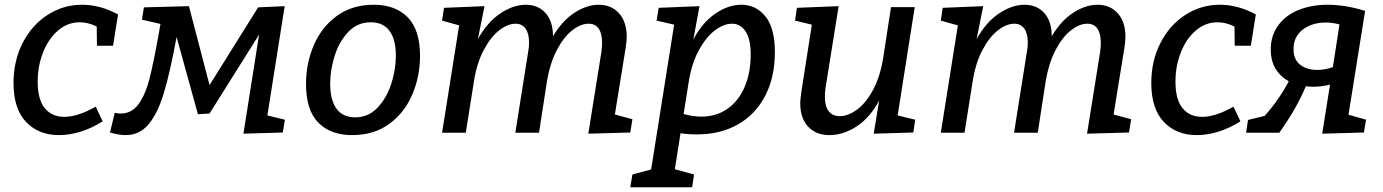

<svg xmlns="http://www.w3.org/2000/svg" viewBox="-20 -560 5836 810"><path d="M139 -216Q139 -140 169 -103.5Q199 -67 251 -67Q308 -67 384 -110L413 -48Q367 -19 320 -4.5Q273 10 229 10Q143 10 90 -45.5Q37 -101 37 -210Q37 -303 75.5 -378.5Q114 -454 180.5 -497Q247 -540 326 -540Q403 -540 478 -499L457 -367H389L388 -448Q352 -466 316 -466Q265 -466 224.5 -431Q184 -396 161.5 -338.5Q139 -281 139 -216Z M1108 -73 1182 -55 1173 -1 1007 4 1073 -414 864 -81 815 -78 725 -404Q698 -257 672 -170Q646 -83 607.5 -36.5Q569 10 510 10Q482 10 444 -1L464 -84Q477 -81 489 -81Q536 -81 565 -121.5Q594 -162 611 -229Q628 -296 651 -425L657 -459L579 -477L587 -529L777 -534L864 -201L1069 -529L1181 -534Z M1752 -324Q1752 -238 1719.5 -161.5Q1687 -85 1622.5 -37.5Q1558 10 1465 10Q1375 10 1323 -42.5Q1271 -95 1271 -206Q1271 -292 1303.5 -368.5Q1336 -445 1400.5 -492.5Q1465 -540 1557 -540Q1648 -540 1700 -487Q1752 -434 1752 -324ZM1373 -207Q1373 -138 1399.5 -101.5Q1426 -65 1479 -65Q1534 -65 1572.5 -105.5Q1611 -146 1630.5 -206Q1650 -266 1650 -325Q1650 -393 1623.5 -429.5Q1597 -466 1544 -466Q1488 -466 1449.5 -425.5Q1411 -385 1392 -325Q1373 -265 1373 -207Z M2574 -77 2648 -57 2639 -1 2462 4 2517 -340Q2520 -361 2520 -379Q2520 -419 2505.5 -439.5Q2491 -460 2463 -460Q2430 -460 2394 -432Q2358 -404 2329 -348.5Q2300 -293 2287 -214L2254 0H2154L2208 -340Q2212 -360 2212 -381Q2212 -419 2197 -439.5Q2182 -460 2155 -460Q2122 -460 2086 -432Q2050 -404 2020.5 -348.5Q1991 -293 1979 -214L1945 0H1845L1917 -453L1845 -473L1853 -527L2024 -534L1996 -395Q2036 -467 2091 -503.5Q2146 -540 2198 -540Q2250 -540 2281.5 -505Q2313 -470 2313 -407Q2352 -473 2404 -506.5Q2456 -540 2506 -540Q2559 -540 2591.5 -504Q2624 -468 2624 -404Q2624 -391 2620 -361Z M3249 -340Q3249 -234 3208 -155.5Q3167 -77 3093 -35Q3019 7 2921 7Q2881 7 2851 2L2827 154L2908 176L2900 230H2639L2648 176L2727 155L2824 -456L2750 -473L2759 -527L2931 -534L2905 -393Q2942 -464 2997 -502Q3052 -540 3107 -540Q3169 -540 3209 -491Q3249 -442 3249 -340ZM2864 -79Q2905 -68 2938 -68Q3002 -68 3049 -101Q3096 -134 3121.5 -193.5Q3147 -253 3147 -330Q3147 -395 3125.5 -427.5Q3104 -460 3068 -460Q3033 -460 2995.5 -431.5Q2958 -403 2927.5 -346.5Q2897 -290 2885 -211Z M3767 -73 3841 -55 3833 -1 3666 4 3689 -136Q3650 -63 3593.5 -26.5Q3537 10 3479 10Q3423 10 3389.5 -25.5Q3356 -61 3356 -125Q3356 -138 3360 -168L3405 -456L3334 -473L3342 -527L3518 -534L3463 -191Q3460 -170 3460 -152Q3460 -112 3476 -91Q3492 -70 3523 -70Q3558 -70 3595.5 -97.5Q3633 -125 3663 -180.5Q3693 -236 3706 -316L3739 -530H3839Z M4678 -77 4752 -57 4743 -1 4566 4 4621 -340Q4624 -361 4624 -379Q4624 -419 4609.5 -439.5Q4595 -460 4567 -460Q4534 -460 4498 -432Q4462 -404 4433 -348.5Q4404 -293 4391 -214L4358 0H4258L4312 -340Q4316 -360 4316 -381Q4316 -419 4301 -439.5Q4286 -460 4259 -460Q4226 -460 4190 -432Q4154 -404 4124.5 -348.5Q4095 -293 4083 -214L4049 0H3949L4021 -453L3949 -473L3957 -527L4128 -534L4100 -395Q4140 -467 4195 -503.5Q4250 -540 4302 -540Q4354 -540 4385.5 -505Q4417 -470 4417 -407Q4456 -473 4508 -506.5Q4560 -540 4610 -540Q4663 -540 4695.5 -504Q4728 -468 4728 -404Q4728 -391 4724 -361Z M4939 -216Q4939 -140 4969 -103.5Q4999 -67 5051 -67Q5108 -67 5184 -110L5213 -48Q5167 -19 5120 -4.5Q5073 10 5029 10Q4943 10 4890 -45.5Q4837 -101 4837 -210Q4837 -303 4875.5 -378.5Q4914 -454 4980.5 -497Q5047 -540 5126 -540Q5203 -540 5278 -499L5257 -367H5189L5188 -448Q5152 -466 5116 -466Q5065 -466 5024.5 -431Q4984 -396 4961.5 -338.5Q4939 -281 4939 -216Z M5669 -76 5743 -55 5734 -1 5558 4 5591 -203Q5555 -194 5520 -194Q5509 -194 5489 -196Q5451 -104 5377 0H5237L5245 -54L5315 -71Q5374 -136 5417 -217Q5381 -237 5361 -270.5Q5341 -304 5341 -351Q5341 -410 5372.5 -453Q5404 -496 5458.5 -518Q5513 -540 5581 -540Q5656 -540 5739 -514ZM5603 -277 5631 -457Q5601 -465 5574 -465Q5515 -465 5476 -435Q5437 -405 5437 -353Q5437 -309 5465 -287Q5493 -265 5538 -265Q5570 -265 5603 -277Z"/></svg>

Font: Bitter Pro Medium
Style: Italic
Weight: 500
Italic angle: -9°
Designer: Sol Matas, and Bitter project Authors
Foundry: Sol Matas
Version: Version 1.010